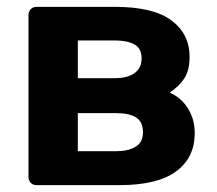

<svg xmlns="http://www.w3.org/2000/svg" viewBox="-20 -540 634 560"><path d="M87 0Q76 0 69.5 -7Q63 -14 63 -25V-495Q63 -506 69.5 -513Q76 -520 87 -520H315Q427 -520 480 -480.5Q533 -441 533 -374Q533 -334 517 -310.5Q501 -287 475 -270Q510 -254 529 -222.5Q548 -191 548 -152Q548 -80 493.5 -40Q439 0 328 0ZM207 -312H315Q351 -312 372 -326.5Q393 -341 393 -370Q393 -399 372 -410.5Q351 -422 315 -422H207ZM207 -99H319Q354 -99 375.5 -112Q397 -125 397 -154Q397 -184 377.5 -197Q358 -210 319 -210H207Z"/></svg>

Font: Fz Rubik SemBd
Style: Regular
Weight: 600
Designer: Hubert and Fischer
Foundry: Hubert and Fischer
Version: Vit hóa bi FontZin.com